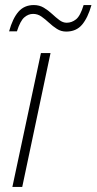

<svg xmlns="http://www.w3.org/2000/svg" viewBox="-20 -740 382 760"><path d="M29 0 142 -530H180L68 0ZM16 -616Q30 -667 53 -693.5Q76 -720 114 -720Q136 -720 153.5 -709.5Q171 -699 186 -685Q201 -671 215 -660.5Q229 -650 244 -650Q264 -650 281 -663.5Q298 -677 311 -720H342Q328 -670 305 -642.5Q282 -615 242 -615Q222 -615 205.5 -625.5Q189 -636 174 -650Q159 -664 144 -674.5Q129 -685 111 -685Q92 -685 76 -671Q60 -657 47 -616Z"/></svg>

Font: Noto Sans Disp ExtLt
Style: Italic
Weight: 200
Italic angle: -12°
Designer: Monotype Design Team
Foundry: Monotype Imaging Inc.
Version: Version 2.000;GOOG;noto-source:20170915:90ef993387c0